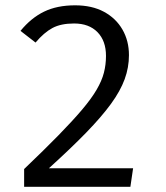

<svg xmlns="http://www.w3.org/2000/svg" viewBox="-20 -720 640 740"><path d="M269.5 -699.5Q334.5 -699.5 380.8 -674.5Q427 -649.5 452 -606Q477 -562.5 477 -507.5Q477 -460 460.5 -414.8Q444 -369.5 407.8 -319.8Q371.5 -270 312.8 -209.5Q254 -149 168.5 -71.5H493L482.5 0H73V-68.5Q151 -143 205.8 -199Q260.5 -255 296.2 -297.2Q332 -339.5 352.2 -374Q372.5 -408.5 380.5 -439.8Q388.5 -471 388.5 -504.5Q388.5 -562.5 355.8 -596Q323 -629.5 265.5 -629.5Q214.5 -629.5 182 -612Q149.5 -594.5 117 -556L59 -601Q100 -651 150 -675.2Q200 -699.5 269.5 -699.5Z"/></svg>

Font: Fira Code Light
Style: Regular
Weight: 400
Monospace: yes
Version: Version 5.002